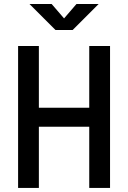

<svg xmlns="http://www.w3.org/2000/svg" viewBox="-20 -918 626 938"><path d="M416 0H517.6V-693.4H416V-391.6H169.9V-693.4H68.4V0H169.9V-298.8H416ZM251 -771.5H335L461.9 -898.4H353.5L293 -828.1L232.4 -898.4H124Z"/></svg>

Font: CaskaydiaCove Nerd Font
Style: Regular
Weight: 400
Designer: Aaron Bell
Foundry: Saja Typeworks
Version: Version 2111.1;Nerd Fonts 2.3.3